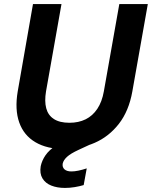

<svg xmlns="http://www.w3.org/2000/svg" viewBox="-20 -720 746 943"><path d="M296 12Q211 12 154 -21.5Q97 -55 74.5 -118.5Q52 -182 67 -271L142 -700H282L206 -271Q198 -223 207 -188.5Q216 -154 244.5 -135.5Q273 -117 321 -117Q366 -117 400.5 -134Q435 -151 458 -185.5Q481 -220 490 -271L566 -700H706L630 -271Q613 -175 564 -112Q515 -49 445 -18.5Q375 12 296 12ZM299 203Q261 203 232 191.5Q203 180 188.5 156Q174 132 180 96Q186 68 203.5 42.5Q221 17 257 -7Q293 -31 353 -55L401 -74L420 -9L366 16Q327 34 309.5 50Q292 66 288 83Q285 101 296.5 111.5Q308 122 331 122Q346 122 365.5 118Q385 114 406 107L391 189Q371 195 347 199Q323 203 299 203Z"/></svg>

Font: DM Sans 18pt ExtraBold
Style: Italic
Weight: 800
Italic angle: -10°
Designer: Colophon Foundry, Jonny Pinhorn
Foundry: Colophon Foundry
Version: Version 4.004;gftools[0.9.30]